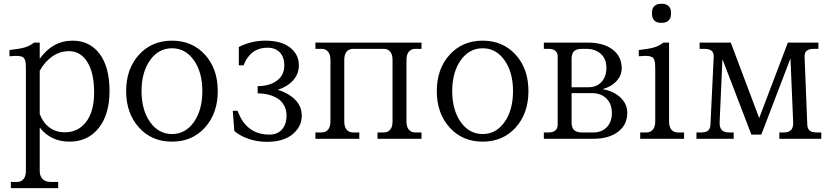

<svg xmlns="http://www.w3.org/2000/svg" viewBox="-20 -730 4375 1010"><path d="M189 168.9Q189 196.8 204.1 211.9Q219.2 227.1 247.1 227.1H286.1V259.8H37.1V227.1H68.8Q91.3 227.1 103.8 211.9Q116.2 196.8 116.2 168.9V-368.2Q116.2 -386.2 115.2 -397Q114.3 -407.7 110.6 -416.3Q106.9 -424.8 101.8 -428.5Q96.7 -432.1 85.7 -434.3Q74.7 -436.5 62.7 -436Q50.8 -435.5 29.8 -434.1V-466.8Q84 -472.7 110.6 -480.7Q137.2 -488.8 159.2 -505.9H189V-420.9Q257.3 -516.1 361.8 -516.1Q452.1 -516.1 504.2 -446.5Q556.2 -377 556.2 -251Q556.2 -128.4 499.3 -56.6Q442.4 15.1 345.2 15.1Q247.6 15.1 189 -59.1ZM189 -129.9Q207 -83.5 240.7 -58.8Q274.4 -34.2 320.8 -34.2Q391.6 -34.2 433.3 -89.1Q475.1 -144 475.1 -243.2Q475.1 -346.7 439.5 -403.8Q403.8 -460.9 342.8 -460.9Q296.4 -460.9 257.1 -434.6Q217.8 -408.2 189 -357.9Z M1044.4 -251Q1044.4 -350.1 999.8 -413.1Q955.1 -476.1 884.8 -476.1Q814 -476.1 769.3 -413.1Q724.6 -350.1 724.6 -251Q724.6 -151.4 769.3 -88.1Q814 -24.9 884.8 -24.9Q955.6 -24.9 1000 -88.1Q1044.4 -151.4 1044.4 -251ZM643.6 -251Q643.6 -367.7 710.9 -441.9Q778.3 -516.1 884.8 -516.1Q991.2 -516.1 1058.3 -442.1Q1125.5 -368.2 1125.5 -251Q1125.5 -133.8 1058.3 -59.3Q991.2 15.1 884.8 15.1Q778.3 15.1 710.9 -59.3Q643.6 -133.8 643.6 -251Z M1567.4 -121.1Q1567.4 -64 1519.3 -23.9Q1471.2 16.1 1384.3 16.1Q1333 16.1 1288.1 0.7Q1243.2 -14.6 1212.4 -41L1204.6 -147H1229.5Q1241.2 -116.7 1257.3 -91.8Q1306.2 -22 1396.5 -22Q1440.4 -22 1463.9 -49.6Q1487.3 -77.1 1487.3 -122.1Q1487.3 -151.9 1474.9 -174.8Q1462.4 -197.8 1440.9 -211.4Q1419.4 -225.1 1392.8 -231.9Q1366.2 -238.8 1335.4 -238.8V-276.9Q1397 -276.9 1436.3 -305.4Q1475.6 -334 1475.6 -387.2Q1475.6 -428.7 1452.4 -453.9Q1429.2 -479 1387.2 -479Q1318.4 -479 1282.2 -425.8Q1271 -412.1 1261.2 -386.2H1236.3V-482.9Q1302.7 -516.1 1375.5 -516.1Q1460.4 -516.1 1506.3 -479.5Q1552.2 -442.9 1552.2 -387.2Q1552.2 -340.3 1521.2 -306.6Q1490.2 -272.9 1441.4 -257.8Q1497.1 -240.7 1532.2 -205.8Q1567.4 -170.9 1567.4 -121.1Z M1791 -90.8Q1791 -63 1803.2 -48.1Q1815.4 -33.2 1837.9 -33.2H1870.1V0H1639.2V-33.2H1670.9Q1693.4 -33.2 1705.8 -48.1Q1718.3 -63 1718.3 -90.8V-415Q1718.3 -442.9 1705.8 -458Q1693.4 -473.1 1670.9 -473.1H1639.2V-505.9H2197.3V-473.1H2165Q2142.6 -473.1 2130.4 -458Q2118.2 -442.9 2118.2 -415V-90.8Q2118.2 -63 2130.4 -48.1Q2142.6 -33.2 2165 -33.2H2197.3V0H1965.8V-33.2H1998Q2020.5 -33.2 2032.7 -48.1Q2044.9 -63 2044.9 -90.8V-415Q2044.9 -442.9 2032.7 -458Q2020.5 -473.1 1998 -473.1H1837.9Q1815.4 -473.1 1803.2 -458Q1791 -442.9 1791 -415Z M2678.7 -251Q2678.7 -350.1 2634 -413.1Q2589.4 -476.1 2519 -476.1Q2448.2 -476.1 2403.6 -413.1Q2358.9 -350.1 2358.9 -251Q2358.9 -151.4 2403.6 -88.1Q2448.2 -24.9 2519 -24.9Q2589.8 -24.9 2634.3 -88.1Q2678.7 -151.4 2678.7 -251ZM2277.8 -251Q2277.8 -367.7 2345.2 -441.9Q2412.6 -516.1 2519 -516.1Q2625.5 -516.1 2692.6 -442.1Q2759.8 -368.2 2759.8 -251Q2759.8 -133.8 2692.6 -59.3Q2625.5 15.1 2519 15.1Q2412.6 15.1 2345.2 -59.3Q2277.8 -133.8 2277.8 -251Z M2840.8 0V-33.2H2864.7Q2913.6 -33.2 2913.6 -75.2V-431.2Q2913.6 -473.1 2864.7 -473.1H2840.8V-505.9H3072.8Q3154.3 -505.9 3202.4 -469.5Q3250.5 -433.1 3250.5 -371.1Q3250.5 -333.5 3223.4 -303.7Q3196.3 -273.9 3149.9 -261.2Q3210 -250 3244.9 -216.1Q3279.8 -182.1 3279.8 -136.2Q3279.8 -73.7 3231.4 -36.9Q3183.1 0 3101.6 0ZM2986.8 -85.9Q2986.8 -58.6 3000 -45.9Q3013.2 -33.2 3042.5 -33.2H3099.6Q3145.5 -33.2 3172.1 -61Q3198.7 -88.9 3198.7 -136.2Q3198.7 -183.6 3169.9 -211.9Q3141.1 -240.2 3092.8 -240.2H2986.8ZM2986.8 -271H3074.7Q3118.2 -271 3144 -298.8Q3169.9 -326.7 3169.9 -374Q3169.9 -419.9 3140.9 -446.5Q3111.8 -473.1 3062.5 -473.1H3042.5Q3011.7 -473.1 2999.3 -460.4Q2986.8 -447.8 2986.8 -419.9Z M3499.5 -90.8Q3499.5 -63 3511.7 -48.1Q3523.9 -33.2 3546.4 -33.2H3578.6V0H3347.7V-33.2H3379.4Q3401.9 -33.2 3414.3 -48.1Q3426.8 -63 3426.8 -90.8V-368.2Q3426.8 -386.2 3425.8 -397Q3424.8 -407.7 3421.1 -416.3Q3417.5 -424.8 3412.4 -428.5Q3407.2 -432.1 3396.2 -434.3Q3385.3 -436.5 3373.3 -436Q3361.3 -435.5 3340.3 -434.1V-466.8Q3394.5 -472.7 3421.1 -480.7Q3447.8 -488.8 3469.7 -505.9H3499.5ZM3409.7 -657.2V-663.1Q3409.7 -685.5 3421.9 -697.8Q3434.1 -710 3456.5 -710H3462.4Q3484.9 -710 3497.3 -697.8Q3509.8 -685.5 3509.8 -663.1V-657.2Q3509.8 -634.8 3497.3 -622.3Q3484.9 -609.9 3462.4 -609.9H3456.5Q3434.1 -609.9 3421.9 -622.3Q3409.7 -634.8 3409.7 -657.2Z M3932.6 -22 3780.3 -418.9 3765.6 -88.9Q3764.2 -60.1 3776.4 -46.6Q3788.6 -33.2 3815.4 -33.2H3839.4V0H3643.6V-33.2H3667.5Q3693.4 -33.2 3704.8 -43.2Q3716.3 -53.2 3717.3 -75.2L3734.4 -431.2Q3735.4 -452.6 3723.1 -462.9Q3710.9 -473.1 3684.6 -473.1H3660.2V-505.9H3824.2L3973.6 -108.9L4124.5 -505.9H4285.2V-473.1H4261.2Q4235.4 -473.1 4223.6 -462.9Q4211.9 -452.6 4212.4 -431.2L4226.6 -75.2Q4227.5 -53.2 4239 -43.2Q4250.5 -33.2 4276.4 -33.2H4300.3V0H4079.6V-33.2H4102.5Q4129.4 -33.2 4141.6 -46.4Q4153.8 -59.6 4152.3 -88.9L4138.2 -422.9L3995.6 -49.8L3984.4 -22Z"/></svg>

Font: LT Superior Serif
Style: Regular
Weight: 400
Designer: Daniel Lyons
Foundry: LyonsType
Version: Version 2.120;FEAKit 1.0